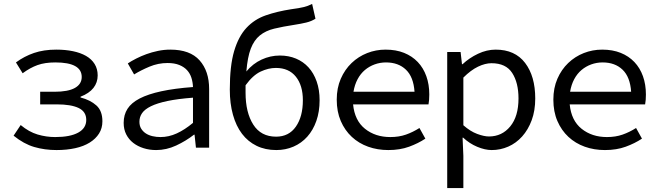

<svg xmlns="http://www.w3.org/2000/svg" viewBox="-20 -750 3340 975"><path d="M49 -61Q101 -19 154 -3.5Q207 12 267 12Q319 12 362 2.5Q405 -7 435.5 -26Q466 -45 483 -72Q500 -99 500 -134Q500 -187 469.5 -214.5Q439 -242 389 -255V-259Q433 -276 454.5 -303.5Q476 -331 476 -367Q476 -400 460.5 -425Q445 -450 417 -466Q389 -482 350.5 -490Q312 -498 266 -498Q202 -498 152.5 -481Q103 -464 61 -433L95 -378Q133 -406 170.5 -419.5Q208 -433 261 -433Q395 -433 395 -359Q395 -323 360.5 -303.5Q326 -284 256 -284H184V-220H268Q341 -220 379.5 -201.5Q418 -183 418 -141Q418 -99 377 -76.5Q336 -54 260 -54Q215 -54 171 -67Q127 -80 85 -115Z M975 0H1042V-298Q1042 -389 993.5 -443.5Q945 -498 845 -498Q813 -498 782 -491.5Q751 -485 723.5 -475Q696 -465 671.5 -452.5Q647 -440 629 -428L661 -372Q695 -393 739 -411.5Q783 -430 831 -430Q866 -430 890.5 -420Q915 -410 930 -393.5Q945 -377 952 -355Q959 -333 960 -308Q866 -301 799 -286.5Q732 -272 689.5 -250Q647 -228 627.5 -197.5Q608 -167 608 -126Q608 -93 621 -67.5Q634 -42 656.5 -24.5Q679 -7 709 2.5Q739 12 773 12Q825 12 874.5 -11Q924 -34 965 -66H968ZM960 -126Q918 -91 877.5 -72.5Q837 -54 795 -54Q774 -54 754.5 -58.5Q735 -63 720.5 -72.5Q706 -82 697 -96.5Q688 -111 688 -132Q688 -156 701.5 -175.5Q715 -195 746.5 -210.5Q778 -226 830 -237Q882 -248 960 -254Z M1565 -730Q1553 -724 1543.5 -720.5Q1534 -717 1522 -714Q1510 -711 1495 -708.5Q1480 -706 1458 -703Q1387 -692 1329.5 -672Q1272 -652 1231.5 -608.5Q1191 -565 1169 -490.5Q1147 -416 1147 -295Q1147 -224 1163 -167Q1179 -110 1209 -70.5Q1239 -31 1283 -9.5Q1327 12 1383 12Q1430 12 1470.5 -5.5Q1511 -23 1540.5 -56Q1570 -89 1586.5 -136Q1603 -183 1603 -241Q1603 -294 1588 -336.5Q1573 -379 1546.5 -408Q1520 -437 1483 -452.5Q1446 -468 1401 -468Q1353 -468 1308.5 -447.5Q1264 -427 1231 -387Q1237 -460 1253.5 -503Q1270 -546 1299.5 -570Q1329 -594 1372.5 -604.5Q1416 -615 1475 -624Q1508 -629 1535 -635.5Q1562 -642 1582 -655ZM1227 -279V-317Q1264 -368 1303.5 -386.5Q1343 -405 1381 -405Q1447 -405 1482.5 -360.5Q1518 -316 1518 -241Q1518 -158 1482.5 -107Q1447 -56 1382 -56Q1305 -56 1266 -117.5Q1227 -179 1227 -279Z M2110 -100Q2077 -79 2041.5 -66.5Q2006 -54 1962 -54Q1886 -54 1833.5 -96Q1781 -138 1773 -220H2156Q2158 -230 2159 -243Q2160 -256 2160 -270Q2160 -321 2145 -363Q2130 -405 2101.5 -435Q2073 -465 2032 -481.5Q1991 -498 1938 -498Q1889 -498 1844.5 -480.5Q1800 -463 1765.5 -430Q1731 -397 1710.5 -350Q1690 -303 1690 -244Q1690 -183 1710.5 -135.5Q1731 -88 1766.5 -55Q1802 -22 1849.5 -5Q1897 12 1952 12Q2011 12 2057.5 -5Q2104 -22 2140 -46ZM1775 -284Q1781 -320 1796 -348Q1811 -376 1833 -394.5Q1855 -413 1882.5 -423Q1910 -433 1940 -433Q2003 -433 2041.5 -396Q2080 -359 2085 -284Z M2333 205V41L2329 -51H2332Q2364 -21 2403.5 -4.5Q2443 12 2477 12Q2521 12 2561 -5.5Q2601 -23 2631.5 -57Q2662 -91 2680 -139.5Q2698 -188 2698 -250Q2698 -363 2646.5 -430.5Q2595 -498 2497 -498Q2452 -498 2407.5 -477Q2363 -456 2329 -424H2326L2319 -486H2251V205ZM2333 -356Q2371 -394 2407.5 -411.5Q2444 -429 2476 -429Q2549 -429 2581 -379.5Q2613 -330 2613 -250Q2613 -159 2571 -108Q2529 -57 2463 -57Q2438 -57 2403 -70Q2368 -83 2333 -114Z M3210 -100Q3177 -79 3141.5 -66.5Q3106 -54 3062 -54Q2986 -54 2933.5 -96Q2881 -138 2873 -220H3256Q3258 -230 3259 -243Q3260 -256 3260 -270Q3260 -321 3245 -363Q3230 -405 3201.5 -435Q3173 -465 3132 -481.5Q3091 -498 3038 -498Q2989 -498 2944.5 -480.5Q2900 -463 2865.5 -430Q2831 -397 2810.5 -350Q2790 -303 2790 -244Q2790 -183 2810.5 -135.5Q2831 -88 2866.5 -55Q2902 -22 2949.5 -5Q2997 12 3052 12Q3111 12 3157.5 -5Q3204 -22 3240 -46ZM2875 -284Q2881 -320 2896 -348Q2911 -376 2933 -394.5Q2955 -413 2982.5 -423Q3010 -433 3040 -433Q3103 -433 3141.5 -396Q3180 -359 3185 -284Z"/></svg>

Font: Codetta
Style: Regular
Weight: 400
Italic angle: -11°
Designer: Ulrich Proeller
Foundry: PROSA GmbH
Version: Version 2.00;September 29, 2018;FontCreator 11.5.0.2427 64-b